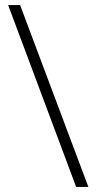

<svg xmlns="http://www.w3.org/2000/svg" viewBox="-20 -734 379 754"><path d="M59 -714 327 0H279L12 -714Z"/></svg>

Font: Noto Kufi Arabic ExtraLight
Style: Regular
Weight: 200
Designer: Monotype Design Team, David Williams, Khaled Hosny
Foundry: Google LLC
Version: Version 2.109; ttfautohint (v1.8.4.7-5d5b)